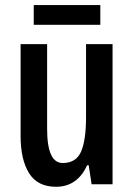

<svg xmlns="http://www.w3.org/2000/svg" viewBox="-20 -712 516 742"><path d="M415 -541.5V0H334L322.8 -73.2H316.4Q298.8 -33.2 268.6 -11.7Q238.3 9.8 196.8 9.8Q125 9.8 92.3 -42.7Q59.6 -95.2 59.6 -187V-541.5H162.1V-213.9Q162.1 -82 222.2 -82Q274.4 -82 293.5 -126.5Q312.5 -170.9 312.5 -258.8V-541.5ZM367.7 -692.4V-616.2H110.4V-692.4Z"/></svg>

Font: Open Sans Condensed SemiBold
Style: Regular
Weight: 600
Width: 3
Designer: Monotype Design Team
Foundry: Monotype Imaging Inc.
Version: Version 3.000; ttfautohint (v1.8.4)